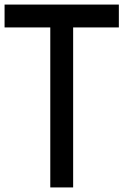

<svg xmlns="http://www.w3.org/2000/svg" viewBox="-20 -920 540 840"><path d="M0 -800V-900H500V-800H300V-100H200V-800Z"/></svg>

Font: GalmuriMono9 Regular
Style: Regular
Weight: 400
Designer: Lee Minseo (quiple)
Version: Version 2.399;hotconv 1.1.1;makeotfexe 2.6.0 DEVELOPMENT